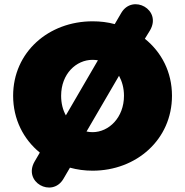

<svg xmlns="http://www.w3.org/2000/svg" viewBox="-20 -781 860 892"><path d="M410 12C614 12 779 -133 779 -336C779 -447 730 -539 653 -601L677 -640C733 -736 597 -810 544 -722L513 -669C480 -678 446 -682 410 -682C206 -682 41 -539 41 -336C41 -227 89 -134 165 -72L141 -31C85 65 221 139 274 51L305 -2C338 7 373 12 410 12ZM410 -167C401 -167 391 -168 382 -170L533 -429C547 -403 556 -372 556 -336C556 -235 486 -167 410 -167ZM264 -336C264 -438 334 -503 410 -503C418 -503 427 -502 435 -501L286 -245C272 -270 264 -301 264 -336Z"/></svg>

Font: SN Pro Black
Style: Regular
Weight: 900
Designer: Tobias Whetton
Foundry: Supernotes
Version: Version 1.001;Glyphs 3.2 (3249)